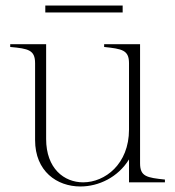

<svg xmlns="http://www.w3.org/2000/svg" viewBox="-20 -660 634 695"><path d="M271 15C337 15 407 -18 447 -83V0H577V-10C511 -17 487 -21 487 -69V-500H357V-490C422 -483 447 -479 447 -431V-191C447 -66 360 0 281 0C212 0 147 -50 147 -157V-500H17V-490C83 -484 107 -479 107 -431V-153C107 -40 186 15 271 15ZM144 -640V-615H424V-640Z"/></svg>

Font: Sprat Condensed Thin
Style: Regular
Weight: 100
Width: 3
Designer: Ethan Nakache
Foundry: Collletttivo
Version: Version 2.000;Glyphs 3.2 (3217)